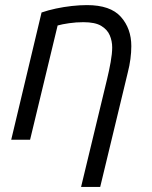

<svg xmlns="http://www.w3.org/2000/svg" viewBox="-20 -548 598 753"><path d="M298 185 400 -238Q408 -271 414 -304.5Q420 -338 420 -362Q420 -387 410.5 -409.5Q401 -432 377 -446.5Q353 -461 307 -461Q279 -461 251 -457Q223 -453 206 -448L98 0H24L143 -499Q169 -508 199.5 -514.5Q230 -521 261.5 -524.5Q293 -528 321 -528Q413 -528 454 -482Q495 -436 495 -367Q495 -343 491.5 -316.5Q488 -290 481 -263L373 185Z"/></svg>

Font: Ubuntu Sans
Style: Italic
Weight: 400
Italic angle: -13.5°
Designer: Dalton Maag Ltd
Foundry: Dalton Maag Ltd
Version: Version 1.006